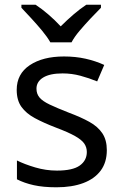

<svg xmlns="http://www.w3.org/2000/svg" viewBox="-20 -786 519 816"><path d="M434 -148Q434 -96 408 -61Q382 -26 334 -8Q286 10 220 10Q164 10 123.5 1Q83 -8 52 -24V-104Q84 -88 129.5 -74.5Q175 -61 222 -61Q289 -61 319 -82.5Q349 -104 349 -140Q349 -160 338 -176Q327 -192 298.5 -208Q270 -224 217 -244Q165 -264 128 -284Q91 -304 71 -332Q51 -360 51 -404Q51 -472 106.5 -509Q162 -546 252 -546Q301 -546 343.5 -536.5Q386 -527 423 -510L393 -440Q359 -454 322 -464Q285 -474 246 -474Q192 -474 163.5 -456.5Q135 -439 135 -409Q135 -387 148 -371.5Q161 -356 191.5 -341.5Q222 -327 273 -307Q324 -288 360 -268Q396 -248 415 -219.5Q434 -191 434 -148ZM194 -606Q181 -629 159 -655.5Q137 -682 113 -708Q89 -734 71 -753V-766H131Q157 -749 185 -725Q213 -701 238 -674Q265 -701 293 -725Q321 -749 347 -766H409V-753Q390 -734 365.5 -708Q341 -682 318.5 -655.5Q296 -629 284 -606Z"/></svg>

Font: Noto Sans Hebrew
Style: Regular
Weight: 400
Designer: Monotype Design Team
Foundry: Monotype Imaging Inc.
Version: Version 2.003